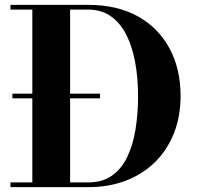

<svg xmlns="http://www.w3.org/2000/svg" viewBox="-20 -770 810 790"><path d="M31 -365.5V-384.5H391.5V-365.5ZM343 -750Q462 -750 547 -702.8Q632 -655.5 677.5 -571Q723 -486.5 723 -375Q723 -291.5 696 -222.8Q669 -154 618.8 -104Q568.5 -54 498.5 -27Q428.5 0 343 0H23V-19.5H113V-730.5H23V-750ZM268.5 -19.5H343Q401 -19.5 440.2 -47Q479.5 -74.5 503.2 -123.5Q527 -172.5 537.5 -237Q548 -301.5 548 -375Q548 -449 536.2 -513.5Q524.5 -578 499.8 -626.8Q475 -675.5 436.2 -703Q397.5 -730.5 343 -730.5H268.5Z"/></svg>

Font: Bodoni Moda
Style: Bold
Weight: 700
Designer: Owen Earl
Foundry: indestructible type
Version: Version 2.005